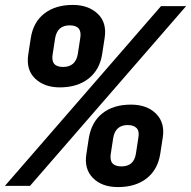

<svg xmlns="http://www.w3.org/2000/svg" viewBox="-74 -755 776 780"><path d="M169 -400Q106 -400 68.5 -436Q31 -472 41 -535L51 -600Q61 -665 106 -700Q151 -735 222 -735Q285 -735 323 -699Q361 -663 351 -600L341 -535Q331 -471 285.5 -435.5Q240 -400 169 -400ZM-54 0 580 -730H682L48 0ZM182 -483Q233 -483 242 -535L252 -600Q261 -652 209 -652Q159 -652 150 -600L140 -535Q131 -483 182 -483ZM405 5Q340 5 303.5 -32Q267 -69 277 -130L287 -195Q298 -260 342.5 -295Q387 -330 458 -330Q523 -330 560 -293Q597 -256 587 -195L577 -130Q567 -66 522 -30.5Q477 5 405 5ZM419 -79Q470 -79 478 -130L488 -195Q493 -222 481 -234.5Q469 -247 445 -247Q395 -247 386 -195L376 -130Q368 -79 419 -79Z"/></svg>

Font: JetBrains Mono ExtraBold
Style: Italic
Weight: 800
Italic angle: -9°
Monospace: yes
Designer: Philipp Nurullin, Konstantin Bulenkov
Foundry: JetBrains
Version: Version 2.305; ttfautohint (v1.8.4.7-5d5b)